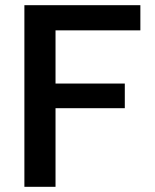

<svg xmlns="http://www.w3.org/2000/svg" viewBox="-20 -720 596 740"><path d="M74 0V-700H521V-603H194V-398H461V-303H194V0Z"/></svg>

Font: DM Sans 10pt SemiBold
Style: Regular
Weight: 600
Version: Version 4.004;gftools[0.9.30]